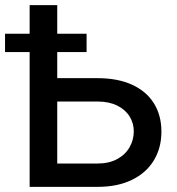

<svg xmlns="http://www.w3.org/2000/svg" viewBox="-43 -727 688 747"><path d="M585 -214.8Q585 -151.4 555.4 -102.8Q525.9 -54.2 470 -27.1Q414.1 0 336.9 0H72.3V-524.4H-23.4V-595.7H72.3V-707H179.7V-595.7H293.9V-524.4H179.7V-422.9H336.9Q414.6 -422.9 470.5 -397.5Q526.4 -372.1 555.7 -325.2Q585 -278.3 585 -214.8ZM336.9 -90.8Q380.9 -90.8 412.6 -107.9Q444.3 -125 460.9 -153.8Q477.5 -182.6 477.5 -215.8Q477.5 -248 460.9 -274.4Q444.3 -300.8 412.6 -316.4Q380.9 -332 336.9 -332H179.7V-90.8Z"/></svg>

Font: Pretendard Medium
Style: Regular
Weight: 500
Designer: Base glyphs from Inter by Rasmus Andersson; Hangeul glyphs from Noto Sans CJK(Source Han Sans) by Jang Soo-young and Kan
Foundry: Kil Hyung-jin
Version: Version 1.309